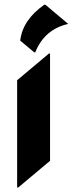

<svg xmlns="http://www.w3.org/2000/svg" viewBox="-20 -787 316 826"><path d="M170.4 -766.6Q170.4 -766.6 175.3 -766.6L273.4 -684.1Q170.9 -660.6 131.8 -562H127L66.9 -612.3Q77.6 -701.7 170.4 -766.6ZM53.7 19.5V-441.9L190.4 -556.6H195.3V-95.2L58.6 19.5Z"/></svg>

Font: Gothica
Style: Bold
Weight: 700
Designer: Wojciech Kalinowski "wmk69" (wmk69@o2.pl)
Foundry: Wojciech Kalinowski "wmk69" (wmk69@o2.pl)
Version: Version 2.1.0; 2021-05-14